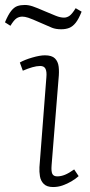

<svg xmlns="http://www.w3.org/2000/svg" viewBox="-54 -740 363 774"><path d="M133 -429Q135 -451 129.5 -462.5Q124 -474 108 -474Q94 -474 76.5 -469Q59 -464 38 -455L26 -488Q45 -499 76 -508Q107 -517 127 -517Q155 -517 167.5 -504.5Q180 -492 182.5 -471Q185 -450 182 -422L154 -74Q152 -49 157 -39Q162 -29 177 -29Q192 -29 208 -35.5Q224 -42 245 -57L263 -30Q251 -19 234 -9Q217 1 198.5 7.5Q180 14 160 14Q135 14 122.5 1.5Q110 -11 107 -29.5Q104 -48 105 -66ZM193 -622Q171 -622 156 -628Q141 -634 112 -647Q74 -664 60 -668.5Q46 -673 36 -673Q23 -673 12.5 -666Q2 -659 -12 -636L-34 -650Q-21 -681 -9 -696Q3 -711 16 -715.5Q29 -720 46 -720Q61 -720 77.5 -714.5Q94 -709 126 -695Q152 -684 170.5 -676.5Q189 -669 204 -669Q216 -669 226.5 -676.5Q237 -684 251 -707L275 -693Q263 -663 251 -648Q239 -633 225 -627.5Q211 -622 193 -622Z"/></svg>

Font: Literata ExtraLight
Style: Italic
Weight: 250
Italic angle: -2°
Designer: Latin by Veronika Burian and Jose Scaglione. Greek by Irene Vlachou. Cyrillic by Vera Evstafieva
Foundry: TypeTogether
Version: Version 3.002